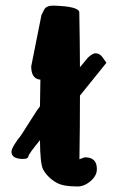

<svg xmlns="http://www.w3.org/2000/svg" viewBox="-20 -679 427 694"><path d="M326.2 -486.3Q339.8 -486.3 350.1 -472.7L364.7 -452.1L269 -333.5Q269 -218.3 267.1 -103.5L286.1 -110.4H287.1Q330.1 -110.4 330.1 -68.4Q330.1 -67.9 330.1 -67.4Q330.1 -43.9 307.4 -24.4Q284.7 -4.9 259.5 -4.9Q234.4 -4.9 211.4 -9Q188.5 -13.2 167.5 -29.8Q146.5 -46.4 135.7 -66.9Q125 -87.4 124.5 -172.4Q83.5 -122.6 82.5 -113.5Q81.5 -104.5 63 -104.5H59.6Q21.5 -106 21.5 -130.4Q21.5 -130.4 21.5 -130.9Q21.5 -139.6 33 -158Q44.4 -176.3 49.6 -181.4Q54.7 -186.5 85.2 -235.6Q115.7 -284.7 124.5 -294.4L126 -389.2V-391.1Q92.8 -393.6 92.8 -439L129.9 -625Q131.8 -628.4 139.4 -643.6Q147 -658.7 171.9 -658.7Q265.6 -656.2 266.6 -634.3Q268.6 -534.7 269 -436L296.9 -469.7Q311.5 -483.9 322.8 -486.3Z"/></svg>

Font: Drukaatie burti
Style: Bold
Weight: 700
Version: Version 0.14